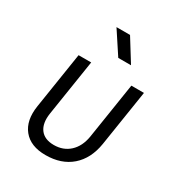

<svg xmlns="http://www.w3.org/2000/svg" viewBox="-186 -909 972 1043"><g transform="rotate(30 300.0 -387.5)"><path d="M253 10Q159 10 113.5 -46Q68 -102 83 -198L138 -550H217L162 -198Q152 -133 179 -96.5Q206 -60 265 -60Q324 -60 363.5 -96.5Q403 -133 414 -198L469 -550H548L493 -198Q477 -99 414.5 -44.5Q352 10 253 10ZM332 -645 240 -785H325L412 -645Z"/></g></svg>

Font: JetBrains Mono NL Light
Style: Italic
Weight: 300
Italic angle: -9°
Designer: Philipp Nurullin, Konstantin Bulenkov
Foundry: JetBrains
Version: Version 2.304; ttfautohint (v1.8.4.7-5d5b)